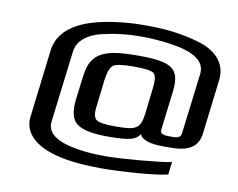

<svg xmlns="http://www.w3.org/2000/svg" viewBox="-74 -677 1070 865"><g transform="rotate(10 460.5 -244.5)"><path d="M742 65 749 7C696 18 522 33 451 33C419 33 389 32 360 29C276 20 173 -3 183 -79L223 -406C229 -459 278 -491 334 -505C393 -519 447 -526 519 -526C551 -526 582 -524 613 -521C704 -511 815 -489 805 -406L771 -129C768 -107 753 -105 722 -105C692 -105 673 -108 676 -129L698 -308C711 -418 664 -439 515 -439C368 -439 301 -417 288 -308L274 -198C267 -140 277 -102 303 -84C329 -65 376 -56 443 -56C495 -56 530 -59 548 -64C566 -69 580 -78 590 -93C597 -67 644 -56 691 -56H730C811 -56 856 -79 864 -145L894 -394C904 -476 846 -526 769 -548C691 -570 624 -579 524 -579C482 -579 442 -577 403 -572C271 -556 138 -514 123 -393L86 -86C82 -57 88 -32 102 -10C153 67 288 90 442 90C526 90 683 80 742 65ZM471 -107C423 -107 394 -111 382 -120C370 -129 366 -150 371 -184L385 -304C390 -341 399 -365 412 -374C426 -383 457 -387 506 -387C556 -387 586 -383 597 -374C608 -365 611 -342 606 -304L592 -184C583 -115 561 -107 471 -107Z"/></g></svg>

Font: Gamestation Extended
Style: Italic
Weight: 400
Width: 7
Designer: Jonas Hecksher
Foundry: Jonas Hecksher, Playtypeª, e-types AS
Version: Version 1.003